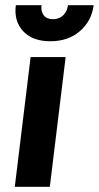

<svg xmlns="http://www.w3.org/2000/svg" viewBox="-20 -720 381 740"><path d="M41 -700H140Q137 -676 148.5 -661Q160 -646 184 -646Q208 -646 223.5 -661Q239 -676 242 -700H341Q333 -639 288 -600Q243 -561 174 -561Q105 -561 69 -600Q33 -639 41 -700ZM98 -500H233L172 0H37Z"/></svg>

Font: Haskoy ExtraBold
Style: Italic
Weight: 800
Designer: Ertekin Erdin
Foundry: Ertekin Erdin
Version: Version 2.000; ttfautohint (v1.8.4.7-5d5b)